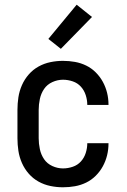

<svg xmlns="http://www.w3.org/2000/svg" viewBox="-20 -786 540 814"><path d="M247 8Q220 8 193.5 2.5Q167 -3 143.5 -16Q120 -29 102 -49.5Q84 -70 73 -95Q62 -120 58 -146.5Q54 -173 54 -200V-320Q54 -347 58 -373.5Q62 -400 73 -425Q84 -450 102 -470.5Q120 -491 143.5 -504Q167 -517 193.5 -522.5Q220 -528 247 -528Q273 -528 298 -523.5Q323 -519 345.5 -508Q368 -497 386 -479Q404 -461 416 -439Q428 -417 434 -392.5Q440 -368 440 -342V-341H350V-342Q350 -362 343.5 -382.5Q337 -403 323 -418.5Q309 -434 288.5 -441Q268 -448 247 -448Q224 -448 202 -438Q180 -428 167 -409Q154 -390 149 -366.5Q144 -343 144 -320V-200Q144 -177 149 -153.5Q154 -130 167 -111Q180 -92 202 -82Q224 -72 247 -72Q268 -72 288.5 -79Q309 -86 323 -101.5Q337 -117 343.5 -137.5Q350 -158 350 -178V-179H440V-178Q440 -152 434 -127.5Q428 -103 416 -81Q404 -59 386 -41Q368 -23 345.5 -12Q323 -1 298 3.5Q273 8 247 8ZM238 -579 185 -621 305 -766 370 -714Z"/></svg>

Font: Iosevka SS10 Medium
Style: Regular
Weight: 500
Monospace: yes
Designer: Belleve Invis
Foundry: Belleve Invis
Version: Version 28.0.6; ttfautohint (v1.8.4)